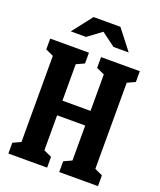

<svg xmlns="http://www.w3.org/2000/svg" viewBox="-168 -1042 955 1146"><g transform="rotate(20 310.0 -469.5)"><path d="M348.5 -68.5 432 -106.6 399.2 -50.4V-679.6L432 -623.4L348.5 -661.5V-730H594.5V-661.5L511.8 -623.4L544.6 -679.2V-50.8L511.8 -106.6L594.5 -68.5V0H348.5ZM25.5 -68.5 108.2 -106.6 75.4 -50.4V-679.6L108.2 -623.4L25.5 -661.5V-730H271.5V-661.5L188 -623.4L220.8 -679.2V-50.8L188 -106.6L271.5 -68.5V0H25.5ZM118.4 -406.8H499.5V-313.9H118.4ZM224.8 -939.4H395.2L493.9 -812.5H397.2L297.7 -886.2H322.3L222.8 -812.5H126.1Z"/></g></svg>

Font: Monaspace Xenon Var ExtraLight
Style: Regular
Weight: 200
Designer: Riley Cran and the Lettermatic Team
Version: Version 1.200 (Monaspace Xenon Var)